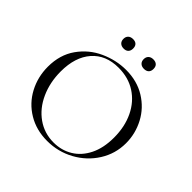

<svg xmlns="http://www.w3.org/2000/svg" viewBox="-203 -979 1172 1172"><g transform="rotate(45 383.0 -393.5)"><path d="M49 -312Q49 -415 101 -488.5Q153 -562 234.5 -599Q316 -636 401 -636Q496 -636 568 -591.5Q640 -547 678.5 -474Q717 -401 717 -319Q717 -228 669 -152Q621 -76 540.5 -32Q460 12 366 12Q273 12 200.5 -31.5Q128 -75 88.5 -149.5Q49 -224 49 -312ZM641 -291Q641 -385 606 -458Q571 -531 507.5 -572Q444 -613 359 -613Q249 -613 187 -542Q125 -471 125 -347Q125 -253 160 -175.5Q195 -98 258 -53.5Q321 -9 401 -9Q469 -9 523.5 -42Q578 -75 609.5 -138.5Q641 -202 641 -291ZM255 -758Q255 -777 266.5 -788Q278 -799 298 -799Q318 -799 328.5 -788.5Q339 -778 339 -758Q339 -739 328.5 -728Q318 -717 298 -717Q278 -717 266.5 -728Q255 -739 255 -758ZM430 -758Q430 -777 441.5 -788Q453 -799 473 -799Q493 -799 504 -788.5Q515 -778 515 -758Q515 -738 504 -727.5Q493 -717 473 -717Q453 -717 441.5 -728Q430 -739 430 -758Z"/></g></svg>

Font: Cormorant
Style: Regular
Weight: 400
Designer: Christian Thalmann (Catharsis Fonts)
Foundry: Catharsis Fonts
Version: Version 4.000